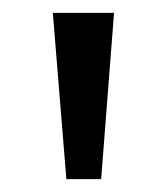

<svg xmlns="http://www.w3.org/2000/svg" viewBox="-20 -813 259 298"><path d="M83 -535H137L157 -793H62Z"/></svg>

Font: Noto Sans Kannada Condensed
Style: Regular
Weight: 400
Width: 3
Designer: Jelle Bosma - Monotype Design Team
Foundry: Monotype Imaging Inc.
Version: Version 2.005